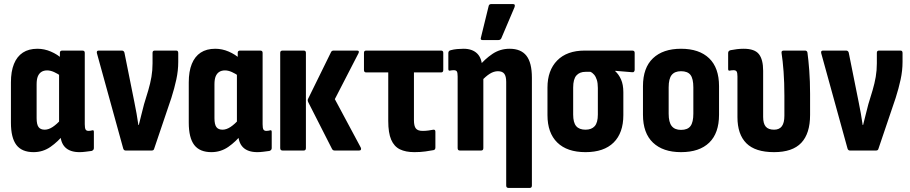

<svg xmlns="http://www.w3.org/2000/svg" viewBox="-20 -744 4499 949"><path d="M146 8Q88 8 61 -27.5Q34 -63 34 -138V-337Q34 -391 49 -428Q64 -465 93 -484Q122 -503 165 -503Q199 -503 231.5 -489Q264 -475 288 -453L283 -367Q265 -380 247 -388Q229 -396 213 -396Q196 -396 184.5 -388.5Q173 -381 167 -366.5Q161 -352 161 -327V-160Q161 -129 170.5 -116Q180 -103 201 -103Q220 -103 240.5 -116.5Q261 -130 284 -156L298 -83Q267 -44 229.5 -18Q192 8 146 8ZM373 8Q326 8 302 -16Q278 -40 278 -89V-108L272 -123V-411L276 -442V-483Q276 -494 288 -494H387Q399 -494 399 -483V-130Q399 -111 403 -104Q407 -97 418 -97Q424 -97 428 -98Q432 -99 437 -100Q444 -102 444 -92V-12Q444 -2 433 2Q418 4 402.5 6Q387 8 373 8Z M601 0Q592 0 589 -10L459 -481Q456 -494 468 -494H582Q592 -494 595 -484L644 -240Q650 -211 655 -182.5Q660 -154 664 -126H666Q672 -153 679 -178Q686 -203 692 -229L713 -298Q723 -332 728.5 -364Q734 -396 734 -431V-483Q734 -494 745 -494H851Q861 -494 861 -482V-438Q861 -395 851.5 -351Q842 -307 827 -260L742 -9Q740 0 730 0Z M1025 8Q967 8 940 -27.5Q913 -63 913 -138V-337Q913 -391 928 -428Q943 -465 972 -484Q1001 -503 1044 -503Q1078 -503 1110.5 -489Q1143 -475 1167 -453L1162 -367Q1144 -380 1126 -388Q1108 -396 1092 -396Q1075 -396 1063.5 -388.5Q1052 -381 1046 -366.5Q1040 -352 1040 -327V-160Q1040 -129 1049.5 -116Q1059 -103 1080 -103Q1099 -103 1119.5 -116.5Q1140 -130 1163 -156L1177 -83Q1146 -44 1108.5 -18Q1071 8 1025 8ZM1252 8Q1205 8 1181 -16Q1157 -40 1157 -89V-108L1151 -123V-411L1155 -442V-483Q1155 -494 1167 -494H1266Q1278 -494 1278 -483V-130Q1278 -111 1282 -104Q1286 -97 1297 -97Q1303 -97 1307 -98Q1311 -99 1316 -100Q1323 -102 1323 -92V-12Q1323 -2 1312 2Q1297 4 1281.5 6Q1266 8 1252 8Z M1634 0Q1625 0 1621 -8L1504 -238Q1498 -249 1504 -258L1617 -488Q1621 -494 1629 -494H1745Q1758 -494 1752 -481L1635 -254L1763 -15Q1766 -9 1764 -4.5Q1762 0 1755 0ZM1377 0Q1365 0 1365 -12V-483Q1365 -494 1377 -494H1481Q1492 -494 1492 -483V-12Q1492 0 1481 0Z M2028 8Q1985 8 1956.5 -6Q1928 -20 1913.5 -53.5Q1899 -87 1899 -146V-386H1790Q1779 -386 1779 -398V-483Q1779 -494 1790 -494H2160Q2171 -494 2171 -483V-398Q2171 -386 2160 -386H2026V-150Q2026 -121 2035.5 -109Q2045 -97 2069 -97Q2084 -97 2098 -99Q2112 -101 2122 -103Q2132 -104 2132 -93V-15Q2132 -4 2123 -2Q2107 1 2083 4.5Q2059 8 2028 8Z M2494 185Q2482 185 2482 173V-339Q2482 -367 2472.5 -379.5Q2463 -392 2441 -392Q2421 -392 2401 -379.5Q2381 -367 2359 -343L2345 -414Q2376 -452 2414 -477.5Q2452 -503 2499 -503Q2555 -503 2582 -468.5Q2609 -434 2609 -360V173Q2609 185 2598 185ZM2253 0Q2242 0 2242 -12V-366Q2242 -385 2238 -391Q2234 -397 2223 -397Q2218 -397 2213.5 -396.5Q2209 -396 2204 -395Q2196 -393 2196 -403V-482Q2196 -493 2208 -496Q2223 -500 2239.5 -501.5Q2256 -503 2271 -503Q2315 -503 2339 -479Q2363 -455 2363 -408V-393L2369 -371V-12Q2369 0 2358 0ZM2365 -546Q2353 -546 2357 -558L2395 -713Q2396 -719 2399.5 -721.5Q2403 -724 2409 -724H2515Q2529 -724 2523 -708L2458 -555Q2454 -546 2443 -546Z M2874 8Q2783 8 2734.5 -39.5Q2686 -87 2686 -175V-311Q2686 -396 2734 -445Q2782 -494 2870 -494H3105Q3117 -494 3117 -483V-399Q3117 -394 3114 -390Q3111 -386 3105 -387L3021 -394V-392Q3038 -377 3049.5 -351.5Q3061 -326 3061 -288V-175Q3061 -87 3013 -39.5Q2965 8 2874 8ZM2874 -103Q2904 -103 2919.5 -120.5Q2935 -138 2935 -178V-309Q2935 -333 2930 -349Q2925 -365 2916.5 -375Q2908 -385 2898 -389H2874Q2845 -389 2829 -371Q2813 -353 2813 -311V-178Q2813 -138 2828 -120.5Q2843 -103 2874 -103Z M3346 8Q3257 8 3207.5 -39Q3158 -86 3158 -177V-318Q3158 -409 3207.5 -456Q3257 -503 3346 -503Q3436 -503 3485 -456Q3534 -409 3534 -318V-177Q3534 -86 3485.5 -39Q3437 8 3346 8ZM3346 -102Q3379 -102 3393 -121Q3407 -140 3407 -182V-312Q3407 -355 3393 -373.5Q3379 -392 3346 -392Q3315 -392 3300 -373.5Q3285 -355 3285 -312V-182Q3285 -140 3300 -121Q3315 -102 3346 -102Z M3806 8Q3713 8 3669 -36Q3625 -80 3625 -165V-366Q3625 -384 3621 -390.5Q3617 -397 3606 -397Q3601 -397 3596.5 -396.5Q3592 -396 3587 -395Q3579 -393 3579 -403V-482Q3579 -493 3591 -496Q3606 -499 3622.5 -501Q3639 -503 3656 -503Q3710 -503 3731 -476.5Q3752 -450 3752 -394V-166Q3752 -133 3765 -118Q3778 -103 3806 -103Q3832 -103 3844.5 -120Q3857 -137 3857 -172V-271Q3857 -336 3853 -390Q3849 -444 3843 -482Q3841 -494 3854 -494H3959Q3969 -494 3971 -484Q3976 -448 3980 -395Q3984 -342 3984 -280V-176Q3984 -84 3940.5 -38Q3897 8 3806 8Z M4181 0Q4172 0 4169 -10L4039 -481Q4036 -494 4048 -494H4162Q4172 -494 4175 -484L4224 -240Q4230 -211 4235 -182.5Q4240 -154 4244 -126H4246Q4252 -153 4259 -178Q4266 -203 4272 -229L4293 -298Q4303 -332 4308.5 -364Q4314 -396 4314 -431V-483Q4314 -494 4325 -494H4431Q4441 -494 4441 -482V-438Q4441 -395 4431.5 -351Q4422 -307 4407 -260L4322 -9Q4320 0 4310 0Z"/></svg>

Font: Sofia Sans Condensed ExtraBold
Style: Regular
Weight: 800
Designer: Botio Nikoltchev, Ani Petrova
Foundry: lettersoup
Version: Version 4.101